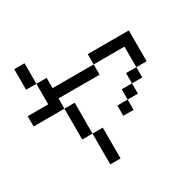

<svg xmlns="http://www.w3.org/2000/svg" viewBox="-190 -1133 1379 1349"><g transform="rotate(-30 500.0 -458.5)"><path d="M0 -500V-583.3H166.7V-750H250V-666.7H583.3V-583.3H250V-500ZM750 -416.7V-333.3H666.7V-416.7ZM750 -500H833.3V-416.7H750ZM166.7 -750H83.3V-916.7H166.7ZM916.7 -500H833.3V-666.7H583.3V-750H916.7ZM333.3 0V-250H416.7V0ZM333.3 -250H250V-500H333.3ZM666.7 -333.3V-250H583.3V-333.3Z"/></g></svg>

Font: GalmuriMono11 Regular
Style: Regular
Weight: 400
Designer: Lee Minseo (quiple)
Version: Version 2.399;hotconv 1.1.1;makeotfexe 2.6.0 DEVELOPMENT